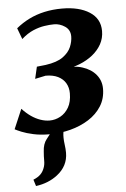

<svg xmlns="http://www.w3.org/2000/svg" viewBox="-62 -608 589 896"><g transform="rotate(-5 232.5 -160.0)"><path d="M70 247.5 60.5 217Q82.5 208 94.2 196.2Q106 184.5 112 168Q118.5 152.5 118.2 132.5Q118 112.5 120 90.5Q121.5 55 139 33.2Q156.5 11.5 170 -6.5L246.5 -49Q231 -30.5 224 -10.2Q217 10 217.5 34Q217.5 48 220.2 67.5Q223 87 223 105Q223 136 209.8 161.8Q196.5 187.5 171 207Q150.5 223 125.2 233.2Q100 243.5 70 247.5ZM155 12.5Q112 12.5 79 5.2Q46 -2 24.2 -11Q2.5 -20 -6.5 -25L33 -117.5Q53 -96 74.2 -81.2Q95.5 -66.5 117.5 -59Q139.5 -51.5 160.5 -51.5Q186.5 -51.5 210.5 -64.5Q234.5 -77.5 249.8 -103.8Q265 -130 265 -170Q265 -197 253 -217.5Q241 -238 217.5 -249.8Q194 -261.5 159.5 -261.5L109.5 -251L122.5 -307L164 -311.5Q217.5 -319 245.5 -339.2Q273.5 -359.5 284 -385Q294.5 -410.5 294.5 -434Q294.5 -464.5 270.5 -480.8Q246.5 -497 219.5 -497Q199.5 -497 174.2 -493.2Q149 -489.5 121.2 -477.8Q93.5 -466 66 -441.5L46.5 -493.5Q75 -517 108.2 -533.5Q141.5 -550 180.2 -558.5Q219 -567 262.5 -567Q342.5 -567 391.2 -535.8Q440 -504.5 440 -446.5Q440 -413 424.8 -385.2Q409.5 -357.5 383 -336.2Q356.5 -315 321.8 -301.2Q287 -287.5 248.5 -283L240 -290Q293.5 -297.5 334.2 -284.5Q375 -271.5 398 -243.5Q421 -215.5 421 -178Q421 -131.5 398.5 -96Q376 -60.5 338 -36.5Q300 -12.5 252.5 0Q205 12.5 155 12.5Z"/></g></svg>

Font: Merriweather
Style: Bold Italic
Weight: 700
Italic angle: -7.8°
Version: Version 2.101